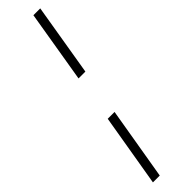

<svg xmlns="http://www.w3.org/2000/svg" viewBox="-303 -704 818 818"><g transform="rotate(-45 106.5 -295.0)"><path d="M72.8 -191.4H114L58.6 136.4H17.4ZM202.1 -727.3 147.7 -400.9H106.5L160.9 -727.3Z"/></g></svg>

Font: Inter P Extra Light
Style: Italic
Weight: 200
Italic angle: 9.39999°
Designer: Rasmus Andersson
Foundry: rsms
Version: Version 3.018;git-588b23468